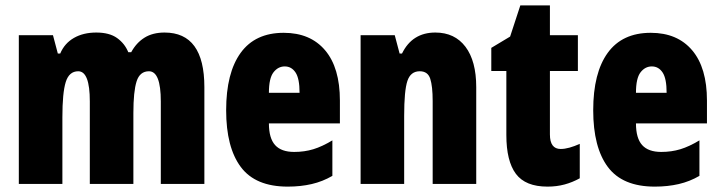

<svg xmlns="http://www.w3.org/2000/svg" viewBox="-20 -684 2676 714"><path d="M592 -563Q740 -563 740 -360V0H578V-307Q578 -419 534 -419Q500 -419 488 -381.5Q476 -344 476 -264V0H314V-307Q314 -419 271 -419Q237 -419 224.5 -379Q212 -339 212 -248V0H50V-553H177L195 -485H204Q220 -523 255 -543Q290 -563 338 -563Q387 -563 415.5 -542.5Q444 -522 457 -490H468Q487 -525 517.5 -544Q548 -563 592 -563Z M1035 -562Q1134 -562 1189 -497Q1244 -432 1244 -310V-225H980Q980 -170 1003 -144.5Q1026 -119 1074 -119Q1112 -119 1145 -129Q1178 -139 1216 -162V-30Q1180 -9 1139 0.5Q1098 10 1050 10Q930 10 875.5 -63Q821 -136 821 -274Q821 -413 875 -487.5Q929 -562 1035 -562ZM1039 -437Q1014 -437 997 -415Q980 -393 980 -339H1094Q1094 -392 1079 -414.5Q1064 -437 1039 -437Z M1599 -563Q1671 -563 1711 -510Q1751 -457 1751 -360V0H1589V-308Q1589 -363 1580 -391Q1571 -419 1541 -419Q1507 -419 1495 -383Q1483 -347 1483 -253V0H1321V-553H1448L1466 -485H1475Q1513 -563 1599 -563Z M2065 -130Q2080 -130 2098 -135Q2116 -140 2136 -149V-21Q2109 -6 2079.5 2Q2050 10 2016 10Q1934 10 1898.5 -37.5Q1863 -85 1863 -182V-420H1807V-506L1877 -548L1915 -664H2025V-553H2129V-420H2025V-184Q2025 -130 2065 -130Z M2400 -562Q2499 -562 2554 -497Q2609 -432 2609 -310V-225H2345Q2345 -170 2368 -144.5Q2391 -119 2439 -119Q2477 -119 2510 -129Q2543 -139 2581 -162V-30Q2545 -9 2504 0.5Q2463 10 2415 10Q2295 10 2240.5 -63Q2186 -136 2186 -274Q2186 -413 2240 -487.5Q2294 -562 2400 -562ZM2404 -437Q2379 -437 2362 -415Q2345 -393 2345 -339H2459Q2459 -392 2444 -414.5Q2429 -437 2404 -437Z"/></svg>

Font: Noto Sans Khmer UI ExtraCondensed Black
Style: Regular
Weight: 900
Width: 2
Designer: Danh Hong and the Monotype Design Team
Foundry: Monotype Imaging Inc.
Version: Version 2.002; ttfautohint (v1.8.4.7-5d5b)